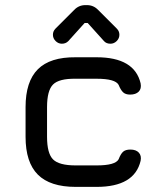

<svg xmlns="http://www.w3.org/2000/svg" viewBox="-20 -731 631 751"><path d="M222 -560Q208 -560 197.5 -570.5Q187 -581 187 -595Q187 -609 197 -619L270 -692Q288 -711 314 -711H320Q346 -711 364 -692L437 -619Q447 -609 447 -595Q447 -581 436.5 -570.5Q426 -560 412 -560Q396 -560 387 -570L323 -641H311L247 -570Q237 -560 222 -560ZM276 0Q176 0 128 -48Q80 -96 80 -196V-312Q80 -412 128 -460Q176 -508 276 -507H358Q506 -507 530 -405Q534 -384 522.5 -372.5Q511 -361 489 -361Q471 -361 461.5 -370Q452 -379 444 -399Q431 -423 358 -423H276Q211 -424 187.5 -400.5Q164 -377 164 -312V-196Q164 -131 187.5 -107.5Q211 -84 276 -84H358Q431 -84 444 -108Q452 -129 461.5 -137.5Q471 -146 490 -146Q512 -146 523 -134Q534 -122 530 -102Q506 0 358 0Z"/></svg>

Font: Jura
Style: Bold
Weight: 700
Designer: Daniel Johnson, Alexei Vanyashin
Foundry: Daniel Johnson
Version: Version 5.103